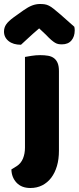

<svg xmlns="http://www.w3.org/2000/svg" viewBox="-64 -764 394 961"><path d="M19 68Q41 54 51 29.5Q61 5 61 -25V-479Q72 -481 93.5 -484.5Q115 -488 137 -488Q159 -488 176.5 -485Q194 -482 206 -473Q218 -464 224.5 -448.5Q231 -433 231 -408V-9Q231 33 221 67Q211 101 192.5 125.5Q174 150 147.5 163.5Q121 177 88 177Q44 177 19 150.5Q-6 124 -7 84ZM132 -622Q98 -593 79 -575Q60 -557 41 -540Q2 -540 -21 -558.5Q-44 -577 -44 -606Q-44 -626 -33 -642Q-22 -658 4 -677L53 -712Q77 -729 96.5 -736.5Q116 -744 136 -744Q149 -744 159.5 -742.5Q170 -741 181 -735.5Q192 -730 205 -719.5Q218 -709 238 -692L308 -630Q309 -625 309.5 -621Q310 -617 310 -612Q310 -581 293.5 -561.5Q277 -542 246 -542Q236 -542 228 -543.5Q220 -545 211.5 -550Q203 -555 192 -564.5Q181 -574 166 -590Z"/></svg>

Font: BALOOCHETTANREGULAR
Style: Book
Weight: 400
Designer: Maithili Shingre and Ek Type
Foundry: Ek Type
Version: Version 1.100;PS 1.000;hotconv 1.0.88;makeotf.lib2.5.647800;